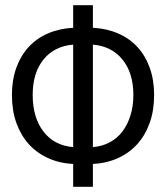

<svg xmlns="http://www.w3.org/2000/svg" viewBox="-20 -698 640 740"><path d="M106 -332Q106 -245 147.5 -191Q189 -137 262 -131V-526Q189 -520 147.5 -468.5Q106 -417 106 -332ZM494 -332Q494 -417 452 -468.5Q410 -520 338 -526V-131Q374 -134 403 -149.5Q432 -165 452 -191.5Q472 -218 483 -253.5Q494 -289 494 -332ZM262 22V-66Q208 -69 164.5 -89Q121 -109 90.5 -143Q60 -177 43 -224.5Q26 -272 26 -332Q26 -390 43 -437Q60 -484 90.5 -517Q121 -550 164.5 -569Q208 -588 262 -591V-678H338V-591Q392 -588 435.5 -569Q479 -550 509.5 -517Q540 -484 557 -437Q574 -390 574 -332Q574 -272 557 -224.5Q540 -177 509.5 -143Q479 -109 435.5 -89Q392 -69 338 -66V22Z"/></svg>

Font: Source Code Pro
Style: Regular
Weight: 400
Monospace: yes
Designer: Paul D. Hunt, Teo Tuominen
Foundry: Adobe Systems Incorporated
Version: Version 2.030;PS 1.000;hotconv 16.6.51;makeotf.lib2.5.65220